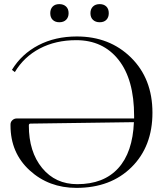

<svg xmlns="http://www.w3.org/2000/svg" viewBox="-20 -904 793 932"><path d="M268 -884Q288 -884 300.5 -872.5Q313 -861 313 -840Q313 -820 301 -808Q289 -796 268 -796Q248 -796 236 -807.5Q224 -819 224 -840Q224 -860 235.5 -872Q247 -884 268 -884ZM464 -884Q484 -884 496 -872.5Q508 -861 508 -840Q508 -820 496.5 -808Q485 -796 464 -796Q444 -796 431.5 -807.5Q419 -819 419 -840Q419 -860 431 -872Q443 -884 464 -884ZM631 -329Q631 -335 631 -341Q631 -518 555.5 -613.5Q480 -709 350 -709Q250 -709 173 -668.5Q96 -628 52 -554L38 -565Q85 -642 166.5 -684.5Q248 -727 353 -727Q512 -727 616 -624.5Q720 -522 720 -357Q720 -193 618.5 -92.5Q517 8 351 8Q217 8 124 -77Q31 -162 31 -295V-300Q31 -312 40 -320.5Q49 -329 62 -329ZM630 -311 128 -304Q120 -304 120 -295Q120 -167 184.5 -88.5Q249 -10 355 -10Q483 -10 553.5 -87Q624 -164 630 -311Z"/></svg>

Font: FoglihtenNo06
Style: Regular
Weight: 500
Designer: gluk (gluksza@wp.pl)
Foundry: gluk (gluksza@wp.pl)
Version: Version 0.76